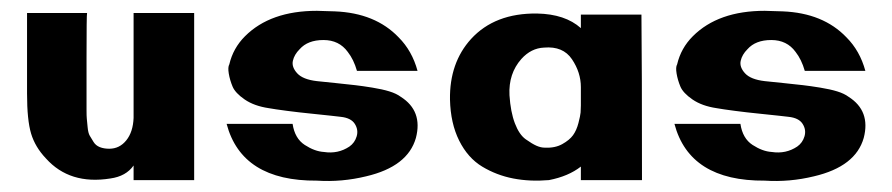

<svg xmlns="http://www.w3.org/2000/svg" viewBox="-20 -333 1650 355"><path d="M227 -309H339Q339 -188 339 0H227Q227 -17 227 -27Q213 -7 184 -3Q109 9 65 -40Q45 -61 37.5 -86Q30 -111 30 -160Q30 -162 30 -234.5Q30 -307 30 -309H141Q140 -306 140 -228Q140 -150 140 -143Q140 -142 140 -130Q140 -118 140.5 -113.5Q141 -109 142 -98Q143 -87 146 -82Q149 -77 153 -70.5Q157 -64 164.5 -61Q172 -58 182 -58Q201 -58 213.5 -73.5Q226 -89 227 -115Q227 -224 227 -309Z M623 -237Q607 -259 578 -259Q549 -259 534 -242Q524 -232 521.5 -220.5Q519 -209 529.5 -197.5Q540 -186 566 -183Q576 -182 600 -179.5Q624 -177 637 -175.5Q650 -174 668.5 -171Q687 -168 700 -164Q713 -160 721 -154Q762 -128 749 -78Q734 -25 657 -7Q612 4 566 1Q427 2 399 -104H521Q525 -77 543.5 -65Q562 -53 579 -52Q605 -48 626 -62Q636 -69 639.5 -81Q643 -93 636 -104Q629 -115 610 -117Q610 -117 592.5 -119Q575 -121 554.5 -123Q534 -125 511 -128Q488 -131 477 -133Q450 -137 432.5 -149Q415 -161 410 -173Q405 -185 403 -197Q401 -209 404 -214Q411 -244 433 -266Q480 -313 566 -313Q568 -313 582 -312.5Q596 -312 599 -312Q674 -309 717 -264Q742 -239 752 -202H640Q634 -223 623 -237Z M987 -60Q1006 -59 1019.5 -66.5Q1033 -74 1039.5 -83Q1046 -92 1049.5 -105.5Q1053 -119 1053.5 -125Q1054 -131 1054 -138Q1054 -152 1054 -172Q1054 -199 1037.5 -223.5Q1021 -248 986 -245Q962 -244 944 -224Q920 -197 922 -157Q924 -126 932 -105Q940 -84 952 -75.5Q964 -67 972 -63.5Q980 -60 987 -60ZM1054 -306H1166Q1167 -212 1167 0H1054Q1054 -7 1054 -25Q1031 -7 995 0Q960 3 929 -3Q898 -9 871.5 -25Q845 -41 829 -73Q813 -105 812 -149Q811 -217 851 -261Q895 -309 973 -308Q1025 -307 1054 -281Q1054 -302 1054 -306Z M1451 -237Q1435 -259 1406 -259Q1377 -259 1362 -242Q1352 -232 1349.5 -220.5Q1347 -209 1357.5 -197.5Q1368 -186 1394 -183Q1404 -182 1428 -179.5Q1452 -177 1465 -175.5Q1478 -174 1496.5 -171Q1515 -168 1528 -164Q1541 -160 1549 -154Q1590 -128 1577 -78Q1562 -25 1485 -7Q1440 4 1394 1Q1255 2 1227 -104H1349Q1353 -77 1371.5 -65Q1390 -53 1407 -52Q1433 -48 1454 -62Q1464 -69 1467.5 -81Q1471 -93 1464 -104Q1457 -115 1438 -117Q1438 -117 1420.5 -119Q1403 -121 1382.5 -123Q1362 -125 1339 -128Q1316 -131 1305 -133Q1278 -137 1260.5 -149Q1243 -161 1238 -173Q1233 -185 1231 -197Q1229 -209 1232 -214Q1239 -244 1261 -266Q1308 -313 1394 -313Q1396 -313 1410 -312.5Q1424 -312 1427 -312Q1502 -309 1545 -264Q1570 -239 1580 -202H1468Q1462 -223 1451 -237Z"/></svg>

Font: RIT Keram
Style: Bold
Weight: 700
Designer: Sanesh MV
Version: Version 1.0